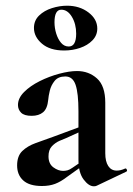

<svg xmlns="http://www.w3.org/2000/svg" viewBox="-20 -645 465 673"><path d="M319 6Q315 8 309 8Q291 8 273 -16Q255 -40 255 -85V-255Q255 -318 245 -347.5Q235 -377 209 -377Q184 -377 171.5 -361.5Q159 -346 154.5 -327Q150 -308 149 -295Q146 -264 131 -251.5Q116 -239 91 -239Q65 -239 54 -250Q43 -261 43 -277Q43 -301 64.5 -322.5Q86 -344 119 -360.5Q152 -377 187.5 -386.5Q223 -396 250 -396Q291 -396 320 -370Q349 -344 349 -285V-108Q349 -79 359.5 -63Q370 -47 389 -47Q403 -47 418 -54Q422 -56 424.5 -50.5Q427 -45 422 -43ZM127 7Q83 7 61.5 -12.5Q40 -32 40 -65Q40 -98 58 -115.5Q76 -133 105 -143.5Q134 -154 165 -165L265 -202L269 -187L212 -161Q204 -158 189 -151.5Q174 -145 162 -132.5Q150 -120 150 -97Q150 -71 167 -58.5Q184 -46 201 -46Q209 -46 216.5 -48Q224 -50 234 -57L284 -91L285 -75L215 -25Q193 -8 173 -0.5Q153 7 127 7ZM205 -468Q155 -468 127 -492Q99 -516 99 -547Q99 -573 117 -590.5Q135 -608 162 -616.5Q189 -625 215 -625Q259 -625 290 -601.5Q321 -578 321 -545Q321 -521 304 -503.5Q287 -486 260.5 -477Q234 -468 205 -468ZM221 -482Q247 -482 247 -527Q247 -561 232 -586Q217 -611 195 -611Q171 -611 171 -567Q171 -547 177 -527.5Q183 -508 194 -495Q205 -482 221 -482Z"/></svg>

Font: Cormorant Garamond Light
Style: Regular
Weight: 300
Designer: Christian Thalmann (Catharsis Fonts)
Foundry: Catharsis Fonts
Version: Version 4.001